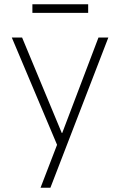

<svg xmlns="http://www.w3.org/2000/svg" viewBox="-20 -675 560 895"><path d="M246 0 35 -500H83L268 -55H270L439 -500H485L215 200H169ZM131 -655H391V-615H131Z"/></svg>

Font: PT Root UI Light
Style: Regular
Weight: 300
Designer: Vitaly Kuzmin
Foundry: ParaType Ltd.
Version: Version 2.000G